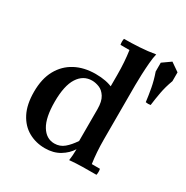

<svg xmlns="http://www.w3.org/2000/svg" viewBox="-168 -865 991 1022"><g transform="rotate(30 327.0 -354.5)"><path d="M388 5Q390 -7 391.5 -27Q393 -47 393 -65L383 -110V-516Q383 -595 373 -663H318Q314 -682 318 -700Q363 -700 412.5 -703Q462 -706 508 -714Q502 -690 499 -654Q496 -618 494.5 -580.5Q493 -543 493 -516V-184Q493 -105 503 -37H553Q557 -19 553 0Q508 0 468.5 0.5Q429 1 388 5ZM244 15Q188 15 142.5 -10.5Q97 -36 70.5 -87.5Q44 -139 44 -217Q44 -297 74 -351.5Q104 -406 157.5 -434.5Q211 -463 282 -463Q349 -463 392.5 -441.5Q436 -420 469 -386L383 -305Q383 -353 366.5 -379Q350 -405 327 -414Q304 -423 283 -423Q229 -423 197.5 -374Q166 -325 166 -226Q166 -129 195.5 -80.5Q225 -32 275 -32Q309 -32 334.5 -53.5Q360 -75 383 -110L393 -65Q372 -31 334 -8Q296 15 244 15ZM551 -688 602 -724 654 -688V-634Q637 -588 629.5 -547Q622 -506 617 -466Q602 -463 587 -466Q582 -506 574.5 -547Q567 -588 551 -634Z"/></g></svg>

Font: Poltawski Nowy Medium
Style: Regular
Weight: 500
Version: Version 1.001;gftools[0.9.25]